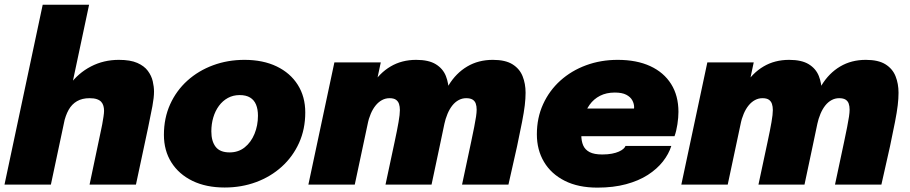

<svg xmlns="http://www.w3.org/2000/svg" viewBox="-26 -802 3952 834"><path d="M363 0 413 -237.5Q415 -245.5 418 -261.8Q421 -278 423.5 -294.8Q426 -311.5 426 -320.5Q426 -332 423.2 -342Q420.5 -352 413.8 -359.5Q407 -367 394.8 -371.2Q382.5 -375.5 363 -375.5Q331 -375.5 308.5 -362.5Q286 -349.5 272.2 -325Q258.5 -300.5 251 -266L221 -306Q236.5 -379 275 -431.8Q313.5 -484.5 368.8 -513.2Q424 -542 490.5 -542Q540 -542 570.2 -528.8Q600.5 -515.5 616.2 -494.2Q632 -473 637.5 -449Q643 -425 643 -404Q643 -378.5 636 -340.8Q629 -303 617.5 -248.5L564.5 0ZM-6.5 0 159.5 -781.5H361L195 0Z M950 12.5Q869.5 12.5 810.2 -16.2Q751 -45 718.5 -96.5Q686 -148 686 -216.5Q686 -289 713 -348.8Q740 -408.5 788 -451.8Q836 -495 899.5 -518.5Q963 -542 1036 -542Q1116.5 -542 1175.8 -513.5Q1235 -485 1267.5 -433.5Q1300 -382 1300 -313.5Q1300 -241 1273 -181.2Q1246 -121.5 1198 -78Q1150 -34.5 1086.5 -11Q1023 12.5 950 12.5ZM971.5 -140Q1009.5 -140 1037 -162Q1064.5 -184 1079.5 -220.5Q1094.5 -257 1094.5 -299.5Q1094.5 -327.5 1086.2 -347.5Q1078 -367.5 1060.5 -378.2Q1043 -389 1015 -389Q986.5 -389 963.8 -376.5Q941 -364 925 -342.2Q909 -320.5 900.5 -292Q892 -263.5 892 -231Q892 -188.5 910.8 -164.2Q929.5 -140 971.5 -140Z M1648.5 0 1688 -185Q1699.5 -238.5 1705.2 -271.8Q1711 -305 1711 -324Q1711 -339 1707.2 -350.5Q1703.5 -362 1693.8 -368.8Q1684 -375.5 1666 -375.5Q1648.5 -375.5 1633.2 -367.2Q1618 -359 1605.8 -344Q1593.5 -329 1584.5 -307.8Q1575.5 -286.5 1570 -261L1541.5 -306Q1557 -379 1589.5 -431.8Q1622 -484.5 1670.5 -513.2Q1719 -542 1782 -542Q1836 -542 1867 -523Q1898 -504 1910.8 -471.8Q1923.5 -439.5 1923.5 -400.5Q1923.5 -377 1919.2 -346.8Q1915 -316.5 1906.2 -273Q1897.5 -229.5 1883.5 -165L1848.5 0ZM1313.5 0 1426.5 -531H1628L1515 0ZM1981 0 2020.5 -185.5Q2028.5 -223.5 2033.8 -250.2Q2039 -277 2041.8 -295.2Q2044.5 -313.5 2044.5 -325.5Q2044.5 -341 2040.5 -352.2Q2036.5 -363.5 2026.5 -369.5Q2016.5 -375.5 1999 -375.5Q1981.5 -375.5 1966.2 -367.2Q1951 -359 1939 -344Q1927 -329 1918 -307.8Q1909 -286.5 1903.5 -261L1875 -306Q1890.5 -379 1922.8 -431.8Q1955 -484.5 2003.5 -513.2Q2052 -542 2115 -542Q2169 -542 2200 -522.8Q2231 -503.5 2244 -471Q2257 -438.5 2257 -399Q2257 -374 2253.5 -344.5Q2250 -315 2241.8 -273Q2233.5 -231 2220 -166.5L2182.5 0Z M2405.5 -210.5 2430 -330.5H2743L2723.5 -304.5Q2726 -314.5 2727.2 -322.5Q2728.5 -330.5 2728.5 -336Q2728.5 -351.5 2720.5 -366.2Q2712.5 -381 2694.2 -390.5Q2676 -400 2644.5 -400Q2608 -400 2580.5 -386Q2553 -372 2535 -346.8Q2517 -321.5 2508 -288.2Q2499 -255 2499 -216Q2499 -189.5 2507.2 -170.5Q2515.5 -151.5 2535.2 -141.2Q2555 -131 2590 -131Q2614 -131 2632 -134.5Q2650 -138 2662.2 -143.5Q2674.5 -149 2681.8 -155.5Q2689 -162 2691 -168H2890Q2879 -133 2853.5 -100.5Q2828 -68 2788 -42.2Q2748 -16.5 2693.2 -1.8Q2638.5 13 2569 13Q2485.5 13 2426.8 -16.8Q2368 -46.5 2337 -98.8Q2306 -151 2306 -218.5Q2306 -290 2333 -349.2Q2360 -408.5 2408 -451.8Q2456 -495 2519.8 -518.5Q2583.5 -542 2657 -542Q2739.5 -542 2798.5 -514.8Q2857.5 -487.5 2889.2 -437Q2921 -386.5 2921 -316Q2921 -292 2916.5 -262.2Q2912 -232.5 2904 -210.5Z M3268.5 0 3308 -185Q3319.5 -238.5 3325.2 -271.8Q3331 -305 3331 -324Q3331 -339 3327.2 -350.5Q3323.5 -362 3313.8 -368.8Q3304 -375.5 3286 -375.5Q3268.5 -375.5 3253.2 -367.2Q3238 -359 3225.8 -344Q3213.5 -329 3204.5 -307.8Q3195.5 -286.5 3190 -261L3161.5 -306Q3177 -379 3209.5 -431.8Q3242 -484.5 3290.5 -513.2Q3339 -542 3402 -542Q3456 -542 3487 -523Q3518 -504 3530.8 -471.8Q3543.5 -439.5 3543.5 -400.5Q3543.5 -377 3539.2 -346.8Q3535 -316.5 3526.2 -273Q3517.5 -229.5 3503.5 -165L3468.5 0ZM2933.5 0 3046.5 -531H3248L3135 0ZM3601 0 3640.5 -185.5Q3648.5 -223.5 3653.8 -250.2Q3659 -277 3661.8 -295.2Q3664.5 -313.5 3664.5 -325.5Q3664.5 -341 3660.5 -352.2Q3656.5 -363.5 3646.5 -369.5Q3636.5 -375.5 3619 -375.5Q3601.5 -375.5 3586.2 -367.2Q3571 -359 3559 -344Q3547 -329 3538 -307.8Q3529 -286.5 3523.5 -261L3495 -306Q3510.5 -379 3542.8 -431.8Q3575 -484.5 3623.5 -513.2Q3672 -542 3735 -542Q3789 -542 3820 -522.8Q3851 -503.5 3864 -471Q3877 -438.5 3877 -399Q3877 -374 3873.5 -344.5Q3870 -315 3861.8 -273Q3853.5 -231 3840 -166.5L3802.5 0Z"/></svg>

Font: Epilogue Black
Style: Italic
Weight: 900
Italic angle: -12°
Designer: Tyler Finck
Foundry: Etcetera Type Co
Version: Version 2.111